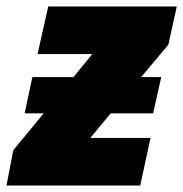

<svg xmlns="http://www.w3.org/2000/svg" viewBox="-40 -573 566 593"><path d="M-20 0H393L425 -147H239L302 -223H433L458 -335H396L480 -435L506 -553H109L76 -406H245L187 -335H60L36 -223H95L1 -109Z"/></svg>

Font: Noto Sans UI Black
Style: Italic
Weight: 900
Italic angle: -372°
Designer: Monotype Design Team
Foundry: Monotype Imaging Inc.
Version: Version 1.901